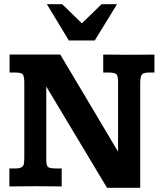

<svg xmlns="http://www.w3.org/2000/svg" viewBox="-20 -903 793 930"><path d="M498.5 6.8 205.1 -482.4Q204.6 -482.4 204.3 -482.4Q204.1 -482.4 204.1 -482.4V-129.9Q204.1 -100.1 213.4 -93.5Q222.7 -86.9 254.9 -86.9H278.8V0Q251 0 222.4 -0.5Q193.8 -1 156.2 -1Q114.7 -1 85.7 -0.5Q56.6 0 25.4 0V-86.9H50.8Q74.7 -86.9 84.5 -93Q94.2 -99.1 95.9 -111.3Q97.7 -123.5 97.7 -142.6V-502.4Q97.7 -531.2 91.1 -541.5Q84.5 -551.8 51.8 -551.8H26.4Q26.4 -553.7 26.4 -566.4Q26.4 -579.1 26.4 -595.2Q26.4 -611.3 26.4 -624Q26.4 -636.7 26.4 -638.7Q26.4 -638.7 45.2 -638.7Q64 -638.7 88.9 -638.7Q113.8 -638.7 133.5 -638.7Q153.3 -638.7 155.8 -638.7Q160.2 -638.7 176.8 -638.7Q193.4 -638.7 213.6 -638.7Q233.9 -638.7 250.7 -638.7Q267.6 -638.7 272 -638.7Q272 -638.7 287.1 -613.3Q302.2 -587.9 327.1 -545.9Q352.1 -503.9 382.1 -453.9Q412.1 -403.8 441.9 -353.5Q471.7 -303.2 496.6 -261.2Q521.5 -219.2 536.6 -193.8Q551.8 -168.5 551.8 -168.5V-510.7Q551.8 -538.1 542.2 -544.9Q532.7 -551.8 502.4 -551.8H480V-638.7Q516.1 -638.7 545.4 -638.2Q574.7 -637.7 598.6 -637.7Q606 -637.7 626.5 -637.9Q647 -638.2 670.7 -638.2Q694.3 -638.2 711.2 -638.4Q728 -638.7 728 -638.7V-551.8H703.1Q670.4 -551.8 664.8 -537.8Q659.2 -523.9 659.2 -501Q659.2 -500 659.2 -471.9Q659.2 -443.8 659.2 -398.4Q659.2 -353 659.2 -299.1Q659.2 -245.1 659.2 -191.2Q659.2 -137.2 659.2 -92.5Q659.2 -47.9 659.2 -20.5Q659.2 6.8 659.2 6.8ZM313.5 -707 207 -882.8H281.2L376.5 -790L472.2 -882.8H546.9L439 -707Z"/></svg>

Font: Kameron
Style: Regular
Weight: 400
Designer: Vernon Adams
Foundry: Vernon Adams
Version: Version 1.100